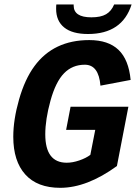

<svg xmlns="http://www.w3.org/2000/svg" viewBox="-20 -853 640 882"><path d="M256.8 9.8Q151.4 9.8 96.2 -51.5Q41 -112.8 41 -224.6Q41 -303.2 67.6 -396.2Q94.2 -489.3 138.2 -549.1Q182.1 -608.9 245.1 -638.9Q308.1 -668.9 390.1 -668.9Q477.5 -668.9 524.4 -624Q571.3 -579.1 580.1 -485.8L441.4 -459.5Q433.6 -555.7 369.6 -555.7Q312.5 -555.7 274.2 -516.4Q235.8 -477.1 211.9 -390.6Q188 -304.2 188 -235.8Q188 -105.5 286.6 -105.5Q313.5 -105.5 344.2 -116Q375 -126.5 395 -141.6L417.5 -256.3H283.7L304.2 -362.8H569.8L517.1 -90.3Q379.4 9.8 256.8 9.8ZM384.3 -696.8Q312 -696.8 274.9 -726.8Q237.8 -756.8 237.8 -812.5Q237.8 -827.1 238.8 -832.5H318.4V-827.6Q318.4 -773.4 399.9 -773.4Q442.9 -773.4 467.3 -787.6Q491.7 -801.8 504.4 -832.5H584.5Q541.5 -696.8 384.3 -696.8Z"/></svg>

Font: Liberation Mono
Style: Bold Italic
Weight: 700
Italic angle: -12°
Monospace: yes
Designer: Steve Matteson
Foundry: Ascender Corporation
Version: Version 2.1.5